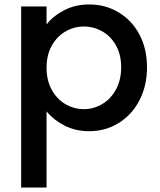

<svg xmlns="http://www.w3.org/2000/svg" viewBox="-20 -580 718 862"><path d="M189 -470Q218 -508 268 -534Q318 -560 381 -560Q453 -560 512.5 -524.5Q572 -489 606 -425Q640 -361 640 -278Q640 -195 606 -129.5Q572 -64 512.5 -27.5Q453 9 381 9Q318 9 269 -16.5Q220 -42 189 -80V262H75V-551H189ZM524 -278Q524 -335 500.5 -376.5Q477 -418 438.5 -439.5Q400 -461 356 -461Q313 -461 274.5 -439Q236 -417 212.5 -375Q189 -333 189 -276Q189 -219 212.5 -176.5Q236 -134 274.5 -112Q313 -90 356 -90Q400 -90 438.5 -112.5Q477 -135 500.5 -178Q524 -221 524 -278Z"/></svg>

Font: A Bank Premium Med
Style: Regular
Weight: 500
Designer: Ninad Kale (Devanagari), Jonny Pinhorn (Latin), Htun Naung (Myanmar)
Foundry: Indian Type Foundry
Version: 4.004